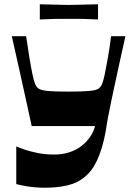

<svg xmlns="http://www.w3.org/2000/svg" viewBox="-20 -869 619 897"><path d="M56 -9V-185Q67 -180 92.5 -171Q118 -162 154.5 -154.5Q191 -147 233 -147Q273 -147 305.5 -158Q338 -169 362 -188Q386 -207 402 -231Q418 -255 424 -280H128Q116 -336 106 -381.5Q96 -427 86 -472Q76 -517 64 -571.5Q52 -626 35 -700H102Q110 -644 117.5 -599Q125 -554 131.5 -522.5Q138 -491 144 -477Q150 -462 161.5 -454.5Q173 -447 204 -444Q235 -441 300 -441Q365 -441 396.5 -444Q428 -447 439.5 -454.5Q451 -462 457 -477Q463 -491 469.5 -522.5Q476 -554 484 -599Q492 -644 499 -700H566Q553 -641 541 -587.5Q529 -534 519 -486.5Q509 -439 500 -397.5Q491 -356 484.5 -320.5Q478 -285 474 -256Q466 -213 456 -180Q446 -147 434 -121Q422 -95 407.5 -75.5Q393 -56 374 -41Q342 -14 295 -3Q248 8 192 8Q146 8 109.5 2Q73 -4 56 -9ZM166 -778V-849Q208 -848 230.5 -847.5Q253 -847 268 -846.5Q283 -846 301 -846Q320 -846 335 -846.5Q350 -847 373 -847.5Q396 -848 438 -849V-778Q396 -780 373 -780.5Q350 -781 335 -781Q320 -781 301 -781Q283 -781 268 -781Q253 -781 230.5 -780.5Q208 -780 166 -778Z"/></svg>

Font: Ojuju ExtraLight
Style: Bold
Weight: 700
Version: Version 1.000